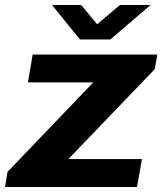

<svg xmlns="http://www.w3.org/2000/svg" viewBox="-38 -744 646 764"><path d="M-18 0 -8 -60 333 -416H73L92 -527H588L578 -469L234 -111H527L507 0ZM561 -724 401 -587H280L169 -724H285L368 -624H321L439 -724Z"/></svg>

Font: Archivo SemiExpanded
Style: Bold Italic
Weight: 700
Width: 6
Italic angle: -10°
Designer: Hector Gatti
Foundry: Omnibus-Type
Version: Version 2.001